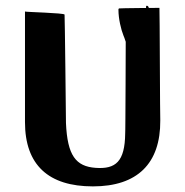

<svg xmlns="http://www.w3.org/2000/svg" viewBox="-20 -805 659 684"><path d="M512 -726C512 -732 513 -738 513 -744C513 -749 511 -752 511 -757V-761V-765V-769C511 -773 510 -781 507 -783C497 -790 501 -773 501 -769C501 -768 502 -767 502 -765V-761V-756C502 -752 504 -748 504 -744C504 -738 503 -732 503 -726V-714V-709C503 -708 503 -705 502 -702C495 -674 490 -638 461 -632C458 -632 457 -632 454 -634C438 -643 435 -664 428 -682C428 -682 427 -328 426 -330C425 -229 392 -202 321 -207C250 -212 220 -251 215 -367C215 -379 211 -747 210 -753C210 -759 69 -762 69 -764V-370C69 -217 153 -141 311 -141C469 -141 552 -222 551 -376C550 -377 549 -777 548 -777C547 -777 405 -776 404 -775C403 -774 402 -773 402 -772V-769C402 -739 411 -700 420 -678C429 -659 432 -623 461 -623C480 -625 489 -641 497 -654C505 -667 510 -689 512 -708V-714Z"/></svg>

Font: Hussar Wojna
Style: 3
Weight: 400
Designer: Robert Jablonski
Foundry: Cannot Into Space Fonts
Version: Version 1.01